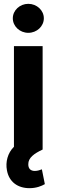

<svg xmlns="http://www.w3.org/2000/svg" viewBox="-20 -789 321 1013"><path d="M135.7 203.8C171.9 203.8 199.2 192.5 216.6 182.5L201 104.4C191.4 107.6 179.7 112.9 163.7 112.9C141 112.9 128.9 100.1 129.3 77.4C128.9 43.3 160.2 21 204.9 0V-545.5H53.6V-14.6C20.2 18.1 8.2 66.1 16.7 110.1C27.7 170.1 72.8 203.8 135.7 203.8ZM47.6 -692.5C47.6 -650.2 84.5 -615.8 129.3 -615.8C174.4 -615.8 211.3 -650.2 211.3 -692.5C211.3 -734.4 174.4 -768.8 129.3 -768.8C84.5 -768.8 47.6 -734.4 47.6 -692.5Z"/></svg>

Font: GiG Sans
Style: Bold
Weight: 700
Designer: Andreas Faust
Version: Version 1.100;FEAKit 1.0